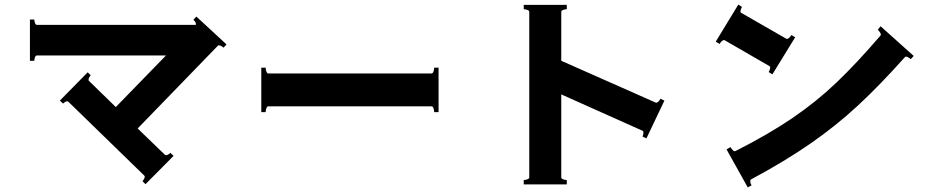

<svg xmlns="http://www.w3.org/2000/svg" viewBox="-20 -769 4040 834"><path d="M833 -697 964 -576 951 -562Q946 -567 938 -570.5Q930 -574 926 -570L578 -211L696 -97Q698 -95 701 -95Q710 -95 720 -105L734 -92L612 31L599 18Q613 1 607 -6L277 -327Q275 -329 272 -329Q264 -329 254 -319L240 -332L361 -455L374 -442Q369 -437 366 -429.5Q363 -422 366 -418L483 -304L701 -528H140Q135 -528 132 -520Q129 -512 129 -505H110V-684H129Q129 -677 132 -669Q135 -661 140 -661H830Q831 -662 831 -665Q831 -669 827.5 -674.5Q824 -680 820 -683Z M1866 -475H1885V-282H1866Q1866 -290 1863 -298.5Q1860 -307 1855 -307H1145Q1140 -307 1137 -298.5Q1134 -290 1134 -282H1115V-475H1134Q1134 -467 1137 -458.5Q1140 -450 1145 -450H1855Q1860 -450 1863 -458.5Q1866 -467 1866 -475Z M2866 -332 2788 -168 2771 -176Q2775 -184 2775 -193Q2775 -200 2771 -201L2418 -359V2Q2418 7 2426.5 10Q2435 13 2442 13V32H2255V13Q2262 13 2270.5 10Q2279 7 2279 2V-718Q2279 -723 2270.5 -726Q2262 -729 2255 -729V-748H2442V-729Q2435 -729 2426.5 -726Q2418 -723 2418 -718V-505L2829 -323H2831Q2839 -323 2849 -340Z M3125 -595Q3120 -595 3114.5 -589.5Q3109 -584 3106 -578L3089 -588L3187 -749L3203 -739Q3199 -732 3197 -724Q3195 -716 3200 -713L3395 -601Q3396 -600 3398 -600Q3407 -600 3418 -617L3434 -607L3335 -446L3319 -456Q3323 -463 3325 -471Q3327 -479 3322 -482L3128 -594Q3127 -595 3125 -595ZM3806 -619Q3806 -624 3801.5 -630Q3797 -636 3793 -640L3805 -655L3949 -526L3936 -512Q3930 -518 3921.5 -521.5Q3913 -525 3910 -520Q3800 -397 3706 -310Q3612 -223 3502 -146.5Q3392 -70 3243 10Q3239 11 3239 18Q3239 28 3245 36L3228 45L3136 -120L3153 -130Q3157 -123 3163.5 -116.5Q3170 -110 3175 -113Q3319 -186 3422.5 -256.5Q3526 -327 3613 -410Q3700 -493 3805 -615Q3806 -616 3806 -619Z"/></svg>

Font: Aoboshi One
Style: Regular
Weight: 400
Designer: IKIMOJI
Foundry: Natsumi Matsuba
Version: Version 1.000; ttfautohint (v1.8.3)